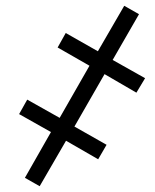

<svg xmlns="http://www.w3.org/2000/svg" viewBox="-20 -645 536 663"><path d="M117 -2 66 -31 156 -189 46 -251 74 -301 186 -238 289 -418 179 -481 207 -531 318 -468 409 -625 460 -596 369 -438 481 -375 451 -325 341 -389 237 -208 348 -145 319 -95 208 -159Z"/></svg>

Font: Noto Serif ExtraCondensed
Style: Bold Italic
Weight: 700
Width: 2
Italic angle: -12°
Designer: Monotype Design Team
Foundry: Monotype Imaging Inc.
Version: Version 2.013; ttfautohint (v1.8.4.7-5d5b)